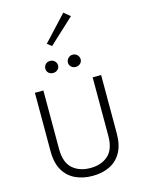

<svg xmlns="http://www.w3.org/2000/svg" viewBox="-155 -1168 944 1267"><g transform="rotate(-15 317.0 -534.5)"><path d="M316 11Q251 11 199.8 -13Q148.5 -37 118.8 -87.5Q89 -138 89 -218V-617.5H147V-218Q147 -126 193.8 -84.5Q240.5 -43 316 -43Q390.5 -43 437 -84.5Q483.5 -126 483.5 -218V-617.5H541.5V-218Q541.5 -140.5 513.2 -89.8Q485 -39 434.2 -14Q383.5 11 316 11ZM394 -712.5Q376.5 -712.5 363.8 -724Q351 -735.5 351 -753.5Q351 -770.5 363.5 -783.2Q376 -796 394 -796Q413 -796 425.5 -783Q438 -770 438 -753.5Q438 -735.5 425 -724Q412 -712.5 394 -712.5ZM239.5 -712.5Q220 -712.5 208.2 -724.5Q196.5 -736.5 196.5 -752.5Q196.5 -769.5 208.2 -782.2Q220 -795 239.5 -795Q258 -795 270.8 -782.8Q283.5 -770.5 283.5 -752.5Q283.5 -736 271 -724.2Q258.5 -712.5 239.5 -712.5ZM278.5 -886 248.5 -909.5 407 -1080 449.5 -1044.5Z"/></g></svg>

Font: Betina Sans Light
Style: Regular
Weight: 300
Designer: Jonathan Pinhorn (font) & Cristiano Sobral (main changes)
Version: Version 2.001;October 6, 2020;FontCreator 13.0.0.2681 64-bit